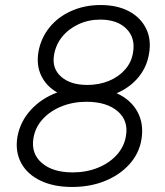

<svg xmlns="http://www.w3.org/2000/svg" viewBox="-20 -732 655 764"><path d="M267 12Q194 12 141.5 -13Q89 -38 64.5 -83Q40 -128 49 -186Q60 -248 102.5 -294.5Q145 -341 208 -364Q165 -388 144.5 -430Q124 -472 133 -526Q143 -581 177 -623Q211 -665 264 -688.5Q317 -712 380 -712Q446 -712 492.5 -687.5Q539 -663 561 -619Q583 -575 573 -518Q564 -464 530 -423.5Q496 -383 444 -361Q500 -336 526.5 -288Q553 -240 543 -178Q534 -122 495.5 -79Q457 -36 398 -12Q339 12 267 12ZM327 -394Q374 -394 413 -410Q452 -426 477.5 -455Q503 -484 509 -521Q520 -580 483.5 -617Q447 -654 379 -654Q333 -654 293.5 -636Q254 -618 228 -586.5Q202 -555 195 -513Q186 -460 223 -427Q260 -394 327 -394ZM269 -46Q324 -46 369.5 -64.5Q415 -83 444.5 -115.5Q474 -148 481 -190Q492 -252 448 -289.5Q404 -327 324 -327Q270 -327 224.5 -308.5Q179 -290 149.5 -257.5Q120 -225 113 -182Q103 -121 146.5 -83.5Q190 -46 269 -46Z"/></svg>

Font: Figtree Light
Style: Italic
Weight: 300
Italic angle: -9.5°
Foundry: Erik Kennedy
Version: Version 2.001; ttfautohint (v1.8.4.7-5d5b);gftools[0.9.27]